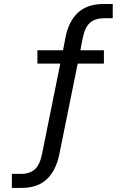

<svg xmlns="http://www.w3.org/2000/svg" viewBox="-20 -748 626 961"><path d="M39.4 122.3H84.6Q129.2 122.3 154.7 99.2Q180.2 76.2 191 20L283.7 -439.5L299.8 -429.8H167.2V-496.5H311.3L292.7 -481.4L307.5 -559.1Q323.2 -641.6 370.4 -684.8Q417.6 -728 497.4 -728H544.3V-656.9H504.5Q456.4 -656.9 430.6 -634.4Q404.8 -611.9 393.7 -555.2L379.2 -481.4L366.6 -496.5H500.1V-429.8H352.5L371.1 -440.3L276.9 24.5Q259.8 107.1 213.4 149.8Q167.1 192.5 89.1 192.5H39.4Z"/></svg>

Font: Min Sans VF VF
Style: Regular
Weight: 400
Designer: Jinseong-Kim, NotoSansCJK, Nunito
Foundry: Jinseong-Kim
Version: Version 1.420;Glyphs 3.1.2 (3151)